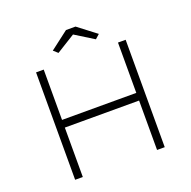

<svg xmlns="http://www.w3.org/2000/svg" viewBox="-150 -1028 1167 1176"><g transform="rotate(-20 433.5 -440.5)"><path d="M676 0V-700H726V0ZM142 0V-700H192V0ZM171 -322V-372H694V-322ZM312 -765 284 -790 403 -881H465L584 -790L556 -765L419 -850H449Z"/></g></svg>

Font: Lexend Exa ExtraLight
Style: Regular
Weight: 250
Designer: Bonnie Shaver-Troup, Thomas Jockin
Foundry: Lexend
Version: Version 1.007